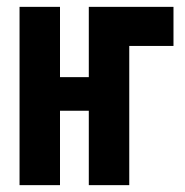

<svg xmlns="http://www.w3.org/2000/svg" viewBox="-20 -540 540 560"><path d="M37 0V-520H155V-315H239V-520H486V-406H357V0H239V-217H155V0Z"/></svg>

Font: Iosevka Term Curly Heavy
Style: Regular
Weight: 900
Designer: Belleve Invis
Foundry: Belleve Invis
Version: Version 32.3.0